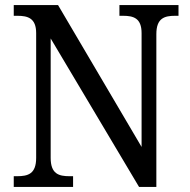

<svg xmlns="http://www.w3.org/2000/svg" viewBox="-20 -734 746 754"><path d="M34 0H267V-42H253C211 -42 179 -51 179 -114V-583L526 0H594V-600C594 -663 626 -672 668 -672H681V-714H449V-672H463C504 -672 536 -663 536 -604V-157L208 -714H34V-672H48C89 -672 122 -663 122 -604V-114C122 -51 90 -42 47 -42H34Z"/></svg>

Font: Noto Serif Thai SemiCondensed
Style: Regular
Weight: 400
Width: 4
Designer: Monotype Design Team
Foundry: Monotype Imaging Inc.
Version: Version 2.002